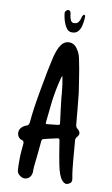

<svg xmlns="http://www.w3.org/2000/svg" viewBox="-105 -1024 632 1086"><g transform="rotate(10 211.0 -481.5)"><path d="M71 -97Q71 -118 73 -140Q75 -162 77 -184Q77 -191 74.5 -196Q72 -201 63 -203Q51 -206 43.5 -218.5Q36 -231 37.5 -246Q39 -261 51 -272Q62 -283 75 -287Q84 -289 87.5 -295Q91 -301 92 -308Q94 -330 96.5 -352Q99 -374 102 -395Q110 -449 120 -503Q130 -557 140 -611Q147 -640 152.5 -669.5Q158 -699 168 -728Q172 -737 175.5 -746Q179 -755 185 -763Q203 -793 233.5 -793Q264 -793 282 -763Q293 -748 298 -731.5Q303 -715 306 -698Q315 -655 321.5 -611.5Q328 -568 335 -524Q340 -478 344.5 -431.5Q349 -385 353 -338Q354 -333 356.5 -327.5Q359 -322 365 -319Q391 -296 369 -274Q359 -262 362 -248Q364 -221 366.5 -194Q369 -167 371 -140Q373 -115 376 -89Q379 -63 384 -37Q389 -14 368 -5Q351 5 333 -13Q326 -20 321 -29.5Q316 -39 312 -49Q303 -75 298 -101.5Q293 -128 288 -155Q285 -175 281.5 -195.5Q278 -216 275 -236Q274 -242 272 -245Q270 -248 263 -247Q244 -243 224 -238.5Q204 -234 185 -229Q174 -226 174 -215Q171 -178 167 -142Q163 -106 159 -68Q158 -59 158 -50Q158 -41 158 -32Q153 -1 128 7Q115 11 103.5 6.5Q92 2 83 -7Q76 -14 74 -21.5Q72 -29 72 -38Q71 -52 71 -66.5Q71 -81 71 -97ZM228 -599Q222 -590 222 -586Q204 -518 195 -449Q192 -419 188.5 -388.5Q185 -358 182 -328Q181 -319 182.5 -317Q184 -315 194 -316Q208 -317 222 -319Q236 -321 249 -322Q264 -322 261 -335Q258 -355 256 -374.5Q254 -394 251 -413Q249 -435 246 -456Q243 -477 242 -499Q240 -524 236.5 -549Q233 -574 228 -599ZM283 -957Q285 -959 286.5 -960.5Q288 -962 292 -960Q296 -959 296 -951Q296 -950 295 -934.5Q294 -919 289.5 -899.5Q285 -880 273 -865.5Q261 -851 238 -851Q219 -851 207.5 -866Q196 -881 189.5 -900.5Q183 -920 180.5 -936Q178 -952 178 -954Q179 -961 184.5 -966Q190 -971 194 -972Q204 -975 211 -960Q212 -956 213.5 -942.5Q215 -929 221 -917Q227 -905 239 -905Q258 -905 265.5 -916Q273 -927 276 -940Q279 -953 283 -957Z"/></g></svg>

Font: Delicious Handrawn
Style: Regular
Weight: 400
Designer: Agung Rohmat
Foundry: Agung Rohmat
Version: Version 1.002; ttfautohint (v1.8.4.7-5d5b);gftools[0.9.27]